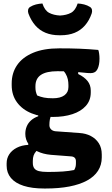

<svg xmlns="http://www.w3.org/2000/svg" viewBox="-20 -830 640 1100"><path d="M125 -63Q125 -86 133 -105.5Q141 -125 157.5 -140Q174 -155 199 -164V-179L275 -172Q268 -158 265.5 -144.5Q263 -131 263 -113Q263 -99 272 -89.5Q281 -80 297 -78L435 -68Q471 -66 500 -51Q529 -36 546 -9.5Q563 17 563 55V72Q563 115 541.5 148.5Q520 182 478.5 204.5Q437 227 377.5 238.5Q318 250 242 250H233Q163 250 115 234.5Q67 219 42.5 189.5Q18 160 18 119V106Q18 77 33 54Q48 31 76 16.5Q104 2 142 0V-24L214 15Q197 26 187 37Q177 48 172.5 61Q168 74 168 92V103Q168 123 176.5 134.5Q185 146 203.5 150.5Q222 155 251 155H264Q305 155 340.5 152.5Q376 150 405 144Q411 134 413 125Q415 116 415 106V94Q415 81 408 74Q401 67 388 66L271 57Q227 53 194 37Q161 21 143 -5Q125 -31 125 -63ZM329 -437 428 -432V-406Q463 -389 481.5 -366Q500 -343 500 -311V-300Q500 -255 472 -223.5Q444 -192 395 -176Q346 -160 283 -160Q215 -159 161.5 -180.5Q108 -202 77.5 -243.5Q47 -285 47 -342V-352Q47 -412 78 -457Q109 -502 169.5 -527.5Q230 -553 320 -553Q385 -553 435.5 -551Q486 -549 543 -544Q546 -537 548 -523Q550 -509 550 -494Q550 -457 538.5 -434Q527 -411 500 -411Q481 -411 457.5 -414Q434 -417 398.5 -419.5Q363 -422 309 -422Q246 -422 214.5 -401Q183 -380 183 -336V-328Q183 -316 185.5 -305Q188 -294 193 -283Q212 -275 232 -271Q252 -267 283 -267Q326 -267 349 -284Q372 -301 372 -331V-343Q372 -360 368.5 -376Q365 -392 356 -407.5Q347 -423 329 -437ZM324 -741Q361 -743 386.5 -756.5Q412 -770 425 -810Q444 -809 462 -804.5Q480 -800 496 -790Q505 -784 507 -773.5Q509 -763 505 -752Q491 -712 466.5 -684Q442 -656 407.5 -642Q373 -628 328 -628H320Q276 -628 241.5 -642Q207 -656 182.5 -684Q158 -712 143 -752Q139 -763 141 -773.5Q143 -784 152 -790Q168 -800 186 -804.5Q204 -809 223 -810Q236 -770 261.5 -756.5Q287 -743 324 -741Z"/></svg>

Font: Recursive Monospace Casual ExtraBold
Style: Regular
Weight: 800
Version: Version 1.047